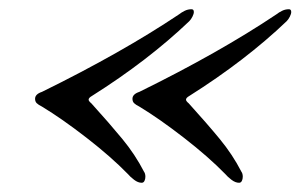

<svg xmlns="http://www.w3.org/2000/svg" viewBox="-20 -414 661 416"><path d="M257 -37Q221 -74 167.5 -115.5Q114 -157 71 -183Q63 -187 59.5 -190.5Q56 -194 56 -200Q56 -210 71 -215Q244 -300 368 -383Q373 -387 380 -390.5Q387 -394 395 -394Q400 -394 400 -388Q400 -384 397 -378Q394 -372 390 -368Q301 -283 179 -206Q172 -202 172 -198Q172 -195 178 -190Q217 -147 245 -113Q273 -79 292 -42Q295 -38 295 -31Q295 -26 293 -22Q291 -18 287 -18Q279 -18 270.5 -24.5Q262 -31 257 -37ZM468 -37Q432 -74 378.5 -115.5Q325 -157 282 -183Q274 -187 270.5 -190.5Q267 -194 267 -200Q267 -210 282 -215Q455 -300 579 -383Q584 -387 591 -390.5Q598 -394 606 -394Q611 -394 611 -388Q611 -384 608 -378Q605 -372 601 -368Q512 -283 390 -206Q383 -202 383 -198Q383 -195 389 -190Q428 -147 456 -113Q484 -79 503 -42Q506 -38 506 -31Q506 -26 504 -22Q502 -18 498 -18Q490 -18 481.5 -24.5Q473 -31 468 -37Z"/></svg>

Font: EB Garamond Medium
Style: Italic
Weight: 500
Italic angle: -17.2°
Designer: Georg Duffner and Octavio Pardo
Foundry: Georg Duffner
Version: Version 1.000